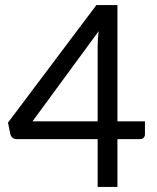

<svg xmlns="http://www.w3.org/2000/svg" viewBox="-20 -737 620 757"><path d="M443 0H365V-188.5H46.5Q26.5 -188.5 20.5 -208.5L11.5 -253.5L360 -717H443V-258.5H551.5V-207.5Q551.5 -200 546.8 -194.2Q542 -188.5 531.5 -188.5H443ZM365 -258.5V-554.5Q365 -581 369 -614L108 -258.5Z"/></svg>

Font: Verano Sans
Style: Regular
Weight: 400
Designer: Lukasz Dziedzic with Adam Twardoch and Botio Nikoltchev
Foundry: tyPoland Lukasz Dziedzic
Version: Version 3.001;December 28, 2019;FontCreator 12.0.0.2547 64-b